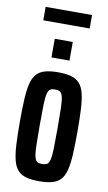

<svg xmlns="http://www.w3.org/2000/svg" viewBox="-92 -860 514 913"><g transform="rotate(10 165.0 -403.0)"><path d="M165 8Q127 8 102 1Q77 -6 61.5 -23Q46 -40 38.5 -70Q31 -100 28.5 -145.5Q26 -191 26 -255Q26 -319 28.5 -364.5Q31 -410 38.5 -440Q46 -470 61.5 -487Q77 -504 102.5 -511Q128 -518 165 -518Q202 -518 227.5 -511Q253 -504 268.5 -487Q284 -470 291.5 -440Q299 -410 301.5 -364.5Q304 -319 304 -255Q304 -191 301.5 -145.5Q299 -100 291.5 -70Q284 -40 268.5 -23Q253 -6 227.5 1Q202 8 165 8ZM165 -75Q179 -75 188 -80Q197 -85 201.5 -102.5Q206 -120 207 -156.5Q208 -193 208 -255Q208 -317 207 -353Q206 -389 201.5 -407Q197 -425 188 -430Q179 -435 165 -435Q150 -435 141.5 -430Q133 -425 128.5 -407.5Q124 -390 123 -353.5Q122 -317 122 -255Q122 -193 123 -156.5Q124 -120 128.5 -102.5Q133 -85 141.5 -80Q150 -75 165 -75ZM121 -582V-672H208V-582ZM52 -749V-814H276V-749Z"/></g></svg>

Font: Saira UltraCondensed
Style: Bold
Weight: 700
Width: 1
Designer: Hector Gatti with collaboration of the Omnibus-Type team
Foundry: Omnibus-Type
Version: Version 1.101